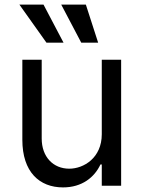

<svg xmlns="http://www.w3.org/2000/svg" viewBox="-20 -804 621 831"><path d="M420.5 -223C420.5 -120.7 342.3 -73.9 279.8 -73.9C210.2 -73.9 160.5 -125 160.5 -204.5V-545.5H76.7V-198.9C76.7 -59.7 150.6 7.1 252.8 7.1C335.2 7.1 389.2 -36.9 414.8 -92.3H420.5V0H504.3V-545.5H420.5ZM331.7 -619.3H404.8L351.6 -784.1H245ZM181.1 -619.3H255L168.3 -784.1H63.9Z"/></svg>

Font: Karasuma Gothic
Style: Regular
Weight: 400
Designer: Rasmus Andersson, Ryoko Nishizuka
Foundry: Genbu
Version: Version 1.00